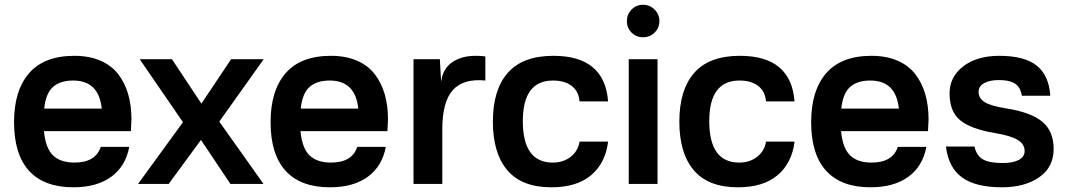

<svg xmlns="http://www.w3.org/2000/svg" viewBox="-20 -774 4484 808"><path d="M293 -539.1Q355 -539.1 401.9 -519Q448.7 -499 477.1 -462.4Q505.4 -425.8 519.3 -377.9Q533.2 -330.1 533.2 -271Q533.2 -262.7 530.8 -222.2H165Q171.4 -151.4 202.6 -120.6Q233.9 -89.8 293 -89.8Q382.3 -89.8 403.8 -155.8H523.9Q508.8 -74.2 448 -30Q387.2 14.2 289.1 14.2Q165.5 14.2 102.3 -55.2Q39.1 -124.5 39.1 -259.8Q39.1 -393.1 102.5 -466.1Q166 -539.1 293 -539.1ZM166 -316.9H408.2Q396 -435.1 288.1 -435.1Q232.9 -435.1 202.6 -407.7Q172.4 -380.4 166 -316.9Z M1089.8 -524.9 902.8 -262.2 1088.9 0H949.7L825.7 -185.1L689.9 0H561L750 -259.8L567.9 -524.9H703.6L827.6 -337.9L952.6 -524.9Z M1372.6 -539.1Q1434.6 -539.1 1481.4 -519Q1528.3 -499 1556.6 -462.4Q1585 -425.8 1598.9 -377.9Q1612.8 -330.1 1612.8 -271Q1612.8 -262.7 1610.4 -222.2H1244.6Q1251 -151.4 1282.2 -120.6Q1313.5 -89.8 1372.6 -89.8Q1461.9 -89.8 1483.4 -155.8H1603.5Q1588.4 -74.2 1527.6 -30Q1466.8 14.2 1368.7 14.2Q1245.1 14.2 1181.9 -55.2Q1118.7 -124.5 1118.7 -259.8Q1118.7 -393.1 1182.1 -466.1Q1245.6 -539.1 1372.6 -539.1ZM1245.6 -316.9H1487.8Q1475.6 -435.1 1367.7 -435.1Q1312.5 -435.1 1282.2 -407.7Q1252 -380.4 1245.6 -316.9Z M1982.4 -539.1Q2011.2 -539.1 2022.5 -536.1V-435.1Q1930.2 -444.3 1885.7 -395Q1841.3 -345.7 1841.3 -229V0H1720.2V-524.9H1831.1L1836.4 -429.2Q1842.8 -483.9 1882.1 -511.5Q1921.4 -539.1 1982.4 -539.1Z M2309.1 -539.1Q2524.4 -539.1 2539.1 -347.2H2418.9Q2415.5 -389.6 2386 -412.4Q2356.4 -435.1 2307.1 -435.1Q2180.2 -435.1 2180.2 -264.2Q2180.2 -89.8 2306.2 -89.8Q2351.1 -89.8 2382.1 -114.5Q2413.1 -139.2 2418.9 -178.2H2539.1Q2528.3 -88.4 2468 -37.1Q2407.7 14.2 2300.3 14.2Q2176.3 14.2 2115.2 -57.4Q2054.2 -128.9 2054.2 -262.2Q2054.2 -396.5 2117.2 -467.8Q2180.2 -539.1 2309.1 -539.1Z M2747.1 -524.9V0H2626V-524.9ZM2754.9 -685.1Q2754.9 -656.7 2734.9 -637Q2714.8 -617.2 2686 -617.2Q2657.7 -617.2 2637.9 -636.7Q2618.2 -656.2 2618.2 -685.1Q2618.2 -713.9 2637.9 -733.9Q2657.7 -753.9 2686 -753.9Q2714.4 -753.9 2734.6 -733.9Q2754.9 -713.9 2754.9 -685.1Z M3093.8 -539.1Q3309.1 -539.1 3323.7 -347.2H3203.6Q3200.2 -389.6 3170.7 -412.4Q3141.1 -435.1 3091.8 -435.1Q2964.8 -435.1 2964.8 -264.2Q2964.8 -89.8 3090.8 -89.8Q3135.7 -89.8 3166.7 -114.5Q3197.8 -139.2 3203.6 -178.2H3323.7Q3313 -88.4 3252.7 -37.1Q3192.4 14.2 3085 14.2Q2960.9 14.2 2899.9 -57.4Q2838.9 -128.9 2838.9 -262.2Q2838.9 -396.5 2901.9 -467.8Q2964.8 -539.1 3093.8 -539.1Z M3647.5 -539.1Q3709.5 -539.1 3756.3 -519Q3803.2 -499 3831.5 -462.4Q3859.9 -425.8 3873.8 -377.9Q3887.7 -330.1 3887.7 -271Q3887.7 -262.7 3885.3 -222.2H3519.5Q3525.9 -151.4 3557.1 -120.6Q3588.4 -89.8 3647.5 -89.8Q3736.8 -89.8 3758.3 -155.8H3878.4Q3863.3 -74.2 3802.5 -30Q3741.7 14.2 3643.6 14.2Q3520 14.2 3456.8 -55.2Q3393.6 -124.5 3393.6 -259.8Q3393.6 -393.1 3457 -466.1Q3520.5 -539.1 3647.5 -539.1ZM3520.5 -316.9H3762.7Q3750.5 -435.1 3642.6 -435.1Q3587.4 -435.1 3557.1 -407.7Q3526.9 -380.4 3520.5 -316.9Z M4185.1 -539.1Q4291.5 -539.1 4343 -497.8Q4394.5 -456.5 4399.9 -371.1H4280.3Q4277.3 -390.6 4269 -404.1Q4260.7 -417.5 4247.3 -424.6Q4233.9 -431.6 4218.5 -434.3Q4203.1 -437 4182.1 -437Q4145 -437 4121.6 -424.1Q4098.1 -411.1 4098.1 -387.2Q4098.1 -359.9 4124.8 -343.8Q4151.4 -327.6 4214.4 -317.9Q4319.3 -301.3 4366.7 -261.5Q4414.1 -221.7 4414.1 -147Q4414.1 -70.3 4353.3 -28.1Q4292.5 14.2 4196.3 14.2Q4086.4 14.2 4029.1 -26.9Q3971.7 -67.9 3960.9 -157.2H4081.1Q4089.4 -118.7 4116.5 -103.3Q4143.6 -87.9 4199.2 -87.9Q4243.2 -87.9 4267.6 -101.1Q4292 -114.3 4292 -138.2Q4292 -167.5 4262.7 -185.3Q4233.4 -203.1 4168 -213.9Q4065.4 -231 4020.8 -267.8Q3976.1 -304.7 3976.1 -380.9Q3976.1 -450.7 4033.7 -494.9Q4091.3 -539.1 4185.1 -539.1Z"/></svg>

Font: Nacelle SemiBold
Style: Regular
Weight: 600
Designer: Sora Sagano
Foundry: Sora Sagano
Version: Version 1.000;FEAKit 1.0